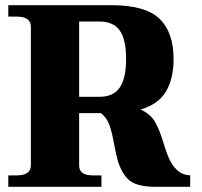

<svg xmlns="http://www.w3.org/2000/svg" viewBox="-20 -720 779 740"><path d="M713 -44V0H580Q513 0 482.5 -22Q452 -44 434 -100Q429 -118 420 -163Q412 -209 402 -237.5Q392 -266 369 -284H285V-83Q285 -63 298 -53.5Q311 -44 339 -44H371V0H12V-44H44Q99 -44 99 -83V-617Q99 -656 44 -656H12V-700H410Q541 -700 595 -647.5Q649 -595 649 -493Q649 -416 619.5 -367Q590 -318 522 -298Q560 -280 576.5 -252Q593 -224 607 -179Q620 -135 631.5 -109Q643 -83 662.5 -64.5Q682 -46 713 -44ZM285 -347H364Q417 -347 441.5 -382.5Q466 -418 466 -493Q466 -568 441.5 -602.5Q417 -637 364 -637H285Z"/></svg>

Font: Taviraj
Style: Bold
Weight: 700
Designer: Katatrad Team
Foundry: CadsonDemak
Version: Version 1.001